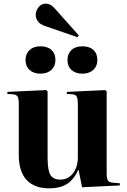

<svg xmlns="http://www.w3.org/2000/svg" viewBox="-20 -1019 699 1053"><path d="M250 14Q169 14 126 -32Q83 -78 83 -170V-449Q83 -479 76.5 -489.5Q70 -500 51 -502L20 -504L21 -515L233 -525L241 -518V-157Q241 -85 256.5 -59.5Q272 -34 311 -34Q353 -34 380 -68Q407 -102 407 -157V-448Q407 -475 401.5 -487.5Q396 -500 377 -502L346 -504L347 -515L557 -525L565 -518V-68Q565 -42 571 -30.5Q577 -19 599 -17L637 -14V-2L430 8L411 -88H409Q385 -33 346.5 -9.5Q308 14 250 14ZM405 -815 228 -876Q199 -886 187.5 -902Q176 -918 176 -937Q176 -959 191 -979Q206 -999 232 -999Q243 -999 254.5 -993.5Q266 -988 280 -973L412 -825ZM432 -615Q395 -615 372.5 -635Q350 -655 350 -690Q350 -724 371.5 -744.5Q393 -765 432 -765Q471 -765 492.5 -745Q514 -725 514 -690Q514 -656 491.5 -635.5Q469 -615 432 -615ZM202 -615Q165 -615 142.5 -635Q120 -655 120 -690Q120 -724 142 -744.5Q164 -765 202 -765Q241 -765 262.5 -745Q284 -725 284 -690Q284 -656 261.5 -635.5Q239 -615 202 -615Z"/></svg>

Font: Literata 72pt
Style: Bold
Weight: 700
Designer: Latin by Veronika Burian and Jose Scaglione. Greek by Irene Vlachou. Cyrillic by Vera Evstafieva.
Foundry: TypeTogether
Version: Version 3.002